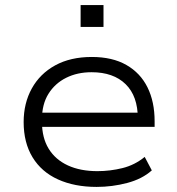

<svg xmlns="http://www.w3.org/2000/svg" viewBox="-20 -727 697 755"><path d="M360 8Q273 8 208 -21.5Q143 -51 108 -108.5Q73 -166 73 -247Q73 -321 105 -379Q137 -437 197 -470Q257 -503 341 -503Q422 -503 477 -471.5Q532 -440 560 -383.5Q588 -327 588 -250V-228H124V-284H546L522 -261Q522 -349 474 -396Q426 -443 340 -443Q284 -443 240 -421Q196 -399 170.5 -358Q145 -317 145 -258V-248Q145 -185 171.5 -142Q198 -99 247 -76.5Q296 -54 363 -54Q413 -54 461.5 -66Q510 -78 549 -110L577 -57Q539 -23 480 -7.5Q421 8 360 8ZM297 -621V-707H387V-621Z"/></svg>

Font: Nunito Sans 7pt SemiExpanded Light
Style: Regular
Weight: 300
Width: 6
Designer: Vernon Adams
Foundry: Vernon Adams
Version: Version 3.101;gftools[0.9.27]